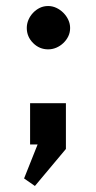

<svg xmlns="http://www.w3.org/2000/svg" viewBox="-20 -475 319 638"><path d="M69 -382Q69 -396 74.5 -409Q80 -422 90 -432.5Q100 -443 112.5 -449Q125 -455 140 -455Q154 -455 167 -449Q180 -443 190.5 -432.5Q201 -422 207 -409Q213 -396 213 -382Q213 -367 207 -354.5Q201 -342 190.5 -332Q180 -322 167 -316.5Q154 -311 140 -311Q111 -311 90 -332Q69 -353 69 -382ZM60 118 105 5H80V-132H199V20L96 143Z"/></svg>

Font: Quattrocento Sans
Style: Bold
Weight: 700
Designer: Pablo Impallari
Foundry: Pablo Impallari, Igino Marini, Brenda Gallo
Version: Version 2.000